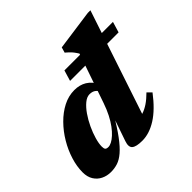

<svg xmlns="http://www.w3.org/2000/svg" viewBox="-181 -899 1094 1094"><g transform="rotate(-45 366.0 -352.5)"><path d="M405.5 -342Q399 -361.5 384.8 -373.5Q370.5 -385.5 346.5 -385.5Q325 -385.5 302.2 -366.8Q279.5 -348 258.5 -317.8Q237.5 -287.5 221 -252.2Q204.5 -217 194.8 -183.2Q185 -149.5 185 -125Q185 -109 190.2 -102.8Q195.5 -96.5 210.5 -96.5Q222 -96.5 237.2 -104.2Q252.5 -112 269.8 -127.8Q287 -143.5 304.5 -167Q322 -190.5 338.2 -222.2Q354.5 -254 368 -293.5L470 -589.5Q466 -596 461.8 -602.2Q457.5 -608.5 453 -614.5Q448.5 -620.5 443.5 -625.8Q438.5 -631 433.5 -635.8Q428.5 -640.5 423.5 -645Q418.5 -649.5 414 -653L423.5 -686L667 -720H688.5L460.5 -36.5L432 -85.5Q458.5 -87 482.2 -94.8Q506 -102.5 530.8 -119Q555.5 -135.5 583.5 -163.5L608 -139Q548 -60 488.8 -22.5Q429.5 15 372.5 15Q323.5 15 306.2 0Q289 -15 302 -52L356.5 -210H365Q323 -138 290 -93.8Q257 -49.5 229.2 -25.8Q201.5 -2 175.2 6.5Q149 15 120.5 15Q88.5 15 62 2Q35.5 -11 19.8 -36.2Q4 -61.5 4 -98.5Q4 -145.5 19.8 -196.2Q35.5 -247 63.8 -294.5Q92 -342 129.8 -380.2Q167.5 -418.5 211.2 -441Q255 -463.5 302.5 -463.5Q344 -463.5 375.8 -444.5Q407.5 -425.5 432.5 -379ZM322 -517.5 341.5 -582.5H732.5L713 -517.5Z"/></g></svg>

Font: Newsreader 16pt 16pt ExtraBold
Style: Italic
Weight: 800
Italic angle: -17°
Version: Version 1.003